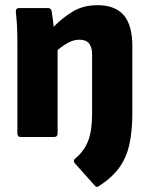

<svg xmlns="http://www.w3.org/2000/svg" viewBox="-20 -528 577 740"><path d="M360 190Q351 196 345 187L269 102Q259 91 271 82Q304 55 319.5 15.5Q335 -24 335 -89V-316Q335 -346 323.5 -360.5Q312 -375 286 -375Q265 -375 244 -364Q223 -353 202 -335V-14Q202 0 188 0H60Q47 0 47 -14V-368Q47 -400 45.5 -428.5Q44 -457 41 -482Q40 -497 54 -497H165Q176 -497 179 -486Q183 -461 187 -425Q220 -459 260.5 -483.5Q301 -508 356 -508Q423 -508 456.5 -470Q490 -432 490 -350V-90Q490 -20 478 31.5Q466 83 437.5 121Q409 159 360 190Z"/></svg>

Font: Sofia Sans Semi Condensed Black
Style: Regular
Weight: 900
Designer: Botio Nikoltchev, Ani Petrova
Foundry: lettersoup
Version: Version 4.100; ttfautohint (v1.8.4.7-5d5b)